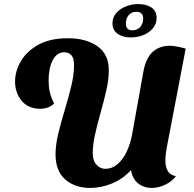

<svg xmlns="http://www.w3.org/2000/svg" viewBox="-20 -903 952 944"><path d="M423 21Q348 21 300.5 -21Q253 -63 253 -144Q253 -191 267 -248Q281 -305 299 -364.5Q317 -424 330.5 -480Q344 -536 344 -581Q344 -617 331 -631.5Q318 -646 295 -646Q260 -646 239.5 -607.5Q219 -569 219 -507Q219 -478 224.5 -452Q230 -426 246 -394Q232 -380 213.5 -374Q195 -368 180 -368Q119 -368 86.5 -407.5Q54 -447 54 -502Q54 -552 82 -601Q110 -650 167.5 -682.5Q225 -715 315 -715Q402 -715 458.5 -676Q515 -637 515 -558Q515 -513 503 -460Q491 -407 475.5 -352Q460 -297 448 -245Q436 -193 436 -150Q436 -113 454.5 -93Q473 -73 498 -73Q531 -73 557.5 -95.5Q584 -118 602 -155.5Q620 -193 629 -239L685 -551Q697 -617 730.5 -647.5Q764 -678 814 -678Q831 -678 851 -674Q871 -670 893 -664L800 -178Q797 -159 795 -144Q793 -129 793 -116Q793 -84 804.5 -63Q816 -42 845 -37Q825 -10 791.5 5.5Q758 21 726 21Q687 21 659 -1.5Q631 -24 624 -67Q586 -24 532 -1.5Q478 21 423 21ZM623 -719Q583 -719 558 -737Q533 -755 533 -788Q533 -818 551.5 -839Q570 -860 599 -871.5Q628 -883 660 -883Q701 -883 725.5 -865.5Q750 -848 750 -815Q750 -785 731.5 -763.5Q713 -742 684.5 -730.5Q656 -719 623 -719ZM631 -754Q655 -754 669.5 -770.5Q684 -787 684 -812Q684 -845 650 -845Q627 -845 613 -829Q599 -813 599 -787Q599 -754 631 -754Z"/></svg>

Font: Sansita Swashed
Style: Bold
Weight: 700
Designer: Pablo Cosgaya
Foundry: Omnibus-Type
Version: Version 1.003; ttfautohint (v1.8.3)